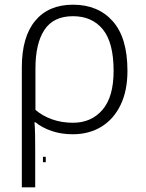

<svg xmlns="http://www.w3.org/2000/svg" viewBox="-20 -562 624 818"><path d="M73 236V-275Q73 -405 130 -473.5Q187 -542 291 -542Q398 -542 460.5 -471.5Q523 -401 523 -260Q523 -176 494 -115.5Q465 -55 412.5 -22.5Q360 10 290 10Q241 10 200 -4Q159 -18 131 -41H127Q129 -16 129.5 14Q130 44 130 80V236ZM291 -39Q369 -39 416.5 -94Q464 -149 464 -260Q464 -381 418 -437Q372 -493 291 -493Q208 -493 169.5 -435Q131 -377 131 -270V-94Q161 -68 202 -53.5Q243 -39 291 -39ZM175 106V129H163V106Z"/></svg>

Font: Noto Sans Light
Style: Regular
Weight: 300
Designer: Monotype Design Team
Foundry: Monotype Imaging Inc.
Version: Version 2.007